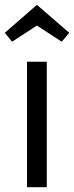

<svg xmlns="http://www.w3.org/2000/svg" viewBox="-22 -776 307 796"><path d="M265 -640 234 -603 131 -670 28 -603 -2 -640 131 -756ZM90 -520H172V0H90Z"/></svg>

Font: Strait
Style: Regular
Weight: 400
Width: 3
Designer: Eduardo Rodriguez Tunni
Foundry: Eduardo Rodriguez Tunni
Version: Version 1.001